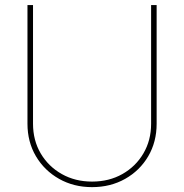

<svg xmlns="http://www.w3.org/2000/svg" viewBox="-20 -748 746 778"><path d="M353 10.3Q278.8 10.3 219.5 -23.2Q160.2 -56.6 125.7 -114.7Q91.3 -172.9 91.3 -246.6V-727.5H113.8V-246.6Q113.8 -179.2 145 -126.2Q176.3 -73.2 230.5 -42.7Q284.7 -12.2 353 -12.2Q421.9 -12.2 475.8 -42.7Q529.8 -73.2 561 -126.2Q592.3 -179.2 592.3 -246.6V-727.5H614.7V-246.6Q614.7 -172.9 580.6 -114.7Q546.4 -56.6 487.1 -23.2Q427.7 10.3 353 10.3Z"/></svg>

Font: Inter 18pt Thin
Style: Regular
Weight: 250
Designer: Rasmus Andersson
Foundry: rsms
Version: Version 4.001;git-66647c0bb